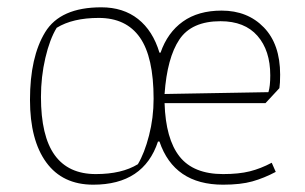

<svg xmlns="http://www.w3.org/2000/svg" viewBox="-20 -501 835 525"><path d="M62 -228Q62 -345 103.5 -413Q145 -481 257 -481Q317 -481 357.5 -449Q398 -417 416 -357H419Q438 -412 480 -442Q522 -472 586 -472Q657 -472 701.5 -426Q746 -380 746 -297Q746 -273 744 -260L706 -219H430Q433 -121 471 -73Q509 -25 590 -25Q633 -25 663 -32.5Q693 -40 723 -56L734 -31Q702 -14 670 -5Q638 4 590 4Q456 4 416 -114H412Q373 4 235 4Q151 4 106.5 -57Q62 -118 62 -228ZM357 -52Q375 -82 387.5 -130.5Q400 -179 400 -231Q400 -345 362.5 -398.5Q325 -452 250 -452Q179 -452 135 -425Q116 -394 104 -342.5Q92 -291 92 -236Q92 -129 129.5 -77Q167 -25 242 -25Q313 -25 357 -52ZM714 -249Q719 -265 719 -295Q719 -363 684 -403Q649 -443 583 -443Q504 -443 470.5 -393Q437 -343 430 -244Z"/></svg>

Font: Athiti ExtraLight
Style: Regular
Weight: 250
Version: Version 1.032